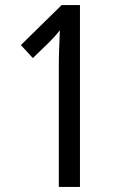

<svg xmlns="http://www.w3.org/2000/svg" viewBox="-20 -734 469 754"><path d="M294 0H211V-481Q211 -513 212.5 -547Q214 -581 215 -615Q209 -607 198.5 -595Q188 -583 171 -566L109 -506L62 -557L222 -714H294Z"/></svg>

Font: Noto Sans Myanmar ExtraCondensed
Style: Regular
Weight: 400
Width: 2
Designer: Monotype Design Team
Foundry: Monotype Imaging Inc.
Version: Version 2.107; ttfautohint (v1.8.4.7-5d5b)